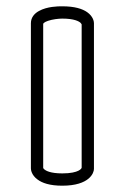

<svg xmlns="http://www.w3.org/2000/svg" viewBox="-20 -552 396 609"><path d="M235.4 -479.7C237.6 -477.2 238.6 -475.5 239 -474.6V-19.9C238.5 -18.2 236.5 -14.5 228.7 -10.5C220.4 -6.3 204.9 -2 177.5 -2C139.2 -2 124.8 -10.8 119.6 -15.5C117.8 -17.6 117.2 -18.6 117 -19.1V-476.4C117 -477 119.6 -481.7 132.2 -485.9C146.1 -490.7 166 -493 177.5 -493C215.8 -493 230.3 -484.3 235.4 -479.7ZM116.9 -10.2 116.9 -10C116.9 -10 116.9 -10.1 116.9 -10.2ZM256.5 -513.4C241.4 -524 217.1 -532 177.5 -532H176.5C176.1 -532 175.5 -532 174.8 -532C164.8 -532 129.5 -531.6 103.9 -517.3C90 -509.9 78 -497.2 78 -478.4V-17.8C78 -13.4 79.9 3.3 98.7 17.1C113.6 28.5 137.9 37 177.5 37C264 37 278 -3.7 278 -16.2V-478.8C278 -483.6 275.6 -499.9 256.5 -513.4Z"/></svg>

Font: Platiipus Bold
Style: Bold
Weight: 400
Version: Version 001.000